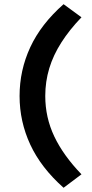

<svg xmlns="http://www.w3.org/2000/svg" viewBox="-20 -774 439 912"><path d="M282 -754.1 367 -691.9Q309.5 -632 271.3 -572Q233 -512.1 214 -449.3Q195 -386.5 195 -318Q195 -216.2 237.9 -125.8Q280.8 -35.5 367 54L282 117.9Q174.7 22.5 123.9 -87Q73 -196.6 73 -318Q73 -440.3 123.9 -549.9Q174.7 -659.5 282 -754.1Z"/></svg>

Font: Karla
Style: Regular
Weight: 400
Designer: Jonathan Pinhorn
Version: Version 2.004;gftools[0.9.33]